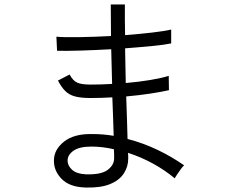

<svg xmlns="http://www.w3.org/2000/svg" viewBox="-20 -808 1040 858"><path d="M362 30Q291 28 255.5 -8.5Q220 -45 221 -91Q221 -139 266 -175Q311 -211 394 -209Q417 -209 441 -207Q465 -205 488 -201Q487 -236 485.5 -279.5Q484 -323 482 -373Q433 -370 384 -370Q342 -370 315.5 -377Q289 -384 271.5 -401.5Q254 -419 239 -448L291 -475Q306 -447 325.5 -438.5Q345 -430 385 -430Q432 -430 481 -433Q480 -470 479 -509Q478 -548 477 -588Q406 -584 340 -582Q274 -580 235 -581L232 -644Q265 -641 332.5 -642Q400 -643 476 -647Q476 -682 475.5 -717.5Q475 -753 475 -788H538Q538 -754 538 -719.5Q538 -685 539 -651Q604 -656 660 -662.5Q716 -669 745 -676V-614Q717 -608 661 -602.5Q605 -597 539 -592Q540 -552 540.5 -513.5Q541 -475 542 -437Q601 -442 651.5 -450.5Q702 -459 734 -469L735 -405Q700 -397 650 -389.5Q600 -382 544 -377Q546 -321 547.5 -272.5Q549 -224 550 -187Q620 -169 684.5 -138Q749 -107 803 -69Q798 -66 789 -53.5Q780 -41 771.5 -28.5Q763 -16 761 -11Q718 -47 664.5 -76.5Q611 -106 552 -125Q553 -116 553 -109.5Q553 -103 553 -99Q553 -63 533 -32.5Q513 -2 471 15Q429 32 362 30ZM364 -29Q433 -27 461.5 -49Q490 -71 490 -100Q490 -107 490 -117.5Q490 -128 489 -141Q438 -153 388 -153Q335 -153 308.5 -134.5Q282 -116 282 -90Q282 -68 302 -49.5Q322 -31 364 -29Z"/></svg>

Font: Zen Kaku Gothic New
Style: Regular
Weight: 400
Designer: Yoshimichi Ohira
Foundry: Positype
Version: Version 1.001